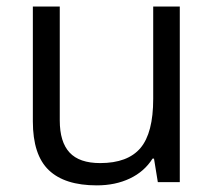

<svg xmlns="http://www.w3.org/2000/svg" viewBox="-20 -555 654 585"><path d="M162.1 -535.2V-188Q162.1 -122.6 191.9 -90.3Q221.7 -58.1 285.2 -58.1Q369.1 -58.1 408 -104Q446.8 -149.9 446.8 -253.9V-535.2H527.8V0H460.9L449.2 -71.8H444.8Q419.9 -32.2 375.7 -11.2Q331.5 9.8 274.9 9.8Q177.2 9.8 128.7 -36.6Q80.1 -83 80.1 -185.1V-535.2Z"/></svg>

Font: f1_56222 
Style: Regular
Weight: 400
Foundry: Ascender Corporation
Version: Version 1.10